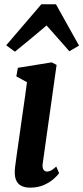

<svg xmlns="http://www.w3.org/2000/svg" viewBox="-20 -852 383 882"><path d="M117.5 10Q94 10 76.8 1Q59.5 -8 52.2 -29Q45 -50 49.5 -86.5Q52 -108.5 57.5 -145.8Q63 -183 69.2 -227.5Q75.5 -272 82 -318Q88.5 -364 94.5 -404.8Q100.5 -445.5 104 -474.5L55 -501L62 -540.5L217.5 -565.5L240 -554L176.5 -103Q173.5 -82.5 179.5 -73.2Q185.5 -64 195.5 -64Q205 -64 214 -68.5Q223 -73 238.5 -87L251.5 -56.5Q244 -45.5 226.2 -29.8Q208.5 -14 181.2 -2Q154 10 117.5 10ZM48.5 -614.5 8.5 -644 170 -832.5H237L343 -642.5L298.5 -616.5Q273 -646 246.5 -675.8Q220 -705.5 194 -735Q158.5 -704.5 122.2 -674.8Q86 -645 48.5 -614.5Z"/></svg>

Font: Merriweather 24pt SemiCondensed
Style: Bold Italic
Weight: 700
Width: 4
Italic angle: -7.8°
Designer: Eben Sorkin
Foundry: Eben Sorkin
Version: Version 2.101